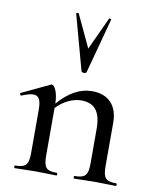

<svg xmlns="http://www.w3.org/2000/svg" viewBox="-83 -793 685 856"><g transform="rotate(10 260.0 -365.0)"><path d="M261 -477C264 -470 282 -470 284 -477L351 -726C353 -730 343 -732 341 -729L273 -582L204 -729C202 -732 192 -730 193 -726ZM500 -12C451 -12 440 -26 440 -81V-276C440 -354 397 -398 324 -398C269 -398 219 -370 171 -315C170 -367 153 -396 141 -396C139 -396 137 -395 135 -394L11 -335C6 -333 11 -321 16 -324C38 -333 55 -338 68 -338C93 -338 103 -319 103 -275V-81C103 -26 91 -12 42 -12C39 -12 39 0 42 0C67 0 101 -2 137 -2C173 -2 206 0 231 0C235 0 235 -12 231 -12C182 -12 171 -26 171 -81V-295C203 -329 245 -349 283 -349C343 -349 372 -314 372 -237V-81C372 -26 360 -12 311 -12C308 -12 308 0 311 0C336 0 370 -2 406 -2C442 -2 475 0 500 0C504 0 504 -12 500 -12Z"/></g></svg>

Font: Cormorant Infant Book
Style: Regular
Weight: 500
Designer: Christian Thalmann (Catharsis Fonts)
Version: Version 1.000;PS 002.000;hotconv 1.0.88;makeotf.lib2.5.64775